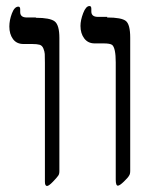

<svg xmlns="http://www.w3.org/2000/svg" viewBox="-20 -609 531 637"><path d="M336 -553 335 -551Q383 -551 397.5 -539.5Q412 -528 412 -484V-42Q412 -31 408 -26Q405 -20 391 -6.5Q377 7 371 7Q364 7 364 -13V-402Q364 -450 352 -460Q345 -465 324 -465H294Q272 -465 259.5 -481.5Q247 -498 247 -523Q247 -542 256 -565.5Q265 -589 277 -589Q283 -589 283 -580V-571Q283 -553 305 -553ZM99 -551V-550Q146 -550 161.5 -538Q177 -526 177 -483V-41Q177 -31 173 -26Q169 -20 155.5 -6Q142 8 136 8Q129 8 129 -6Q129 -10 129 -12V-401Q129 -422 128.5 -430Q128 -438 124 -448Q120 -458 111.5 -460.5Q103 -463 87 -463H58Q35 -463 23 -479.5Q11 -496 11 -521Q11 -542 19.5 -564.5Q28 -587 41 -587Q47 -587 47 -578V-569Q47 -551 69 -551Z"/></svg>

Font: Libra Serif Modern
Style: Regular
Weight: 400
Designer: Stefan Peev, Context Ltd
Foundry: Stefan Peev, Context Ltd
Version: Version 1.000